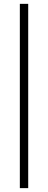

<svg xmlns="http://www.w3.org/2000/svg" viewBox="-20 -742 248 987"><path d="M125 225.1V-722.2H82V225.1Z"/></svg>

Font: Galatia SIL
Style: Regular
Weight: 400
Designer: Development by SIL's NRSI team
Version: Version 2.1